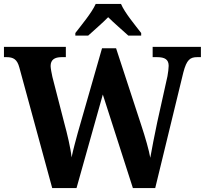

<svg xmlns="http://www.w3.org/2000/svg" viewBox="-20 -951 1036 971"><path d="M361 -784V-771H426C452 -795 499 -835 527 -864C555 -836 604 -794 629 -771H694V-784C665 -822 611 -886 592 -931H464C444 -886 390 -822 361 -784ZM78 -609 244 0H367L500 -473L652 0H765L907 -584C924 -650 942 -662 978 -662H996V-714H752V-662H774C814 -662 833 -650 833 -618C833 -608 830 -581 827 -566L775 -332C761 -268 749 -201 740 -153C734 -189 715 -256 694 -319L567 -707H496L373 -278C362 -236 351 -199 342 -155C338 -199 319 -278 305 -329L245 -562C241 -580 236 -606 236 -617C236 -648 255 -662 292 -662H313V-714H0V-662H12C48 -662 67 -651 78 -609Z"/></svg>

Font: Noto Serif SemiCondensed
Style: Bold
Weight: 700
Width: 4
Designer: Monotype Design Team
Foundry: Monotype Imaging Inc.
Version: Version 2.015